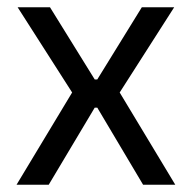

<svg xmlns="http://www.w3.org/2000/svg" viewBox="-20 -508 528 528"><path d="M114 0H25.5L185.5 -265.5V-242.5L28.5 -488H117.5L240.5 -289.5H247.5L370 -488H459L302 -242.5V-265.5L462 0H373.5L247.5 -212H240.5Z"/></svg>

Font: Anek Kannada Medium
Style: Regular
Weight: 400
Version: Version 1.003